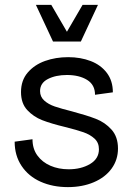

<svg xmlns="http://www.w3.org/2000/svg" viewBox="-20 -750 548 786"><path d="M40 -170 113 -180Q113 -141 133 -113.5Q153 -86 186.5 -71.5Q220 -57 261 -57Q312 -57 348.5 -78.5Q385 -100 385 -139Q385 -166 367 -182.5Q349 -199 322 -208.5Q295 -218 247 -230Q189 -244 153 -258Q117 -272 91.5 -299.5Q66 -327 66 -373Q66 -421 93.5 -453Q121 -485 164.5 -500.5Q208 -516 259 -516Q310 -516 351.5 -500Q393 -484 417.5 -451.5Q442 -419 442 -372L369 -362Q369 -403 336.5 -423Q304 -443 254 -443Q208 -443 176 -426.5Q144 -410 144 -377Q144 -354 161 -338.5Q178 -323 204.5 -314Q231 -305 275 -294Q335 -278 372.5 -263.5Q410 -249 436.5 -219.5Q463 -190 463 -142Q463 -96 437 -60Q411 -24 364 -4Q317 16 258 16Q196 16 146.5 -6Q97 -28 68.5 -70.5Q40 -113 40 -170ZM127 -730H190L254 -620L318 -730H381L311 -580H197Z"/></svg>

Font: Uncut Sans Variable
Style: Regular
Weight: 400
Designer: Kasper Nordkvist
Foundry: UNCUT.wtf
Version: Version 1.304;Glyphs 3.2 (3246)